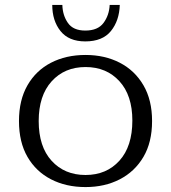

<svg xmlns="http://www.w3.org/2000/svg" viewBox="-20 -747 694 779"><path d="M326 -579Q259 -579 225.5 -621Q192 -663 192 -727H233Q234 -685 255.5 -654Q277 -623 326 -623Q377 -623 400 -654Q423 -685 425 -727H466Q464 -663 430 -621Q396 -579 326 -579ZM327 12Q248 12 187 -19.5Q126 -51 91.5 -110.5Q57 -170 57 -256Q57 -341 91.5 -401Q126 -461 187 -492.5Q248 -524 327 -524Q405 -524 466 -492.5Q527 -461 562 -401Q597 -341 597 -256Q597 -170 562 -110.5Q527 -51 466 -19.5Q405 12 327 12ZM327 -37Q412 -37 464.5 -95Q517 -153 517 -258Q517 -360 464.5 -417.5Q412 -475 327 -475Q242 -475 189.5 -417Q137 -359 137 -256Q137 -152 189.5 -94.5Q242 -37 327 -37Z"/></svg>

Font: Montagu Slab 16pt Light
Style: Regular
Weight: 300
Designer: Florian Karsten
Foundry: Florian Karsten
Version: Version 1.000; ttfautohint (v1.8.3)